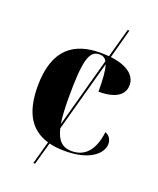

<svg xmlns="http://www.w3.org/2000/svg" viewBox="-153 -807 848 1028"><g transform="rotate(20 270.5 -293.0)"><path d="M163 128H173L209 0C236 7 267 10 300 10C446 10 506 -54 506 -105C506 -131 491 -152 469 -159C455 -44 401 -2 334 -2C282 -2 251 -28 235 -96L346 -501C356 -472 360 -424 360 -350C483 -350 505 -403 505 -440C505 -491 461 -535 359 -547L404 -714H394L348 -548C333 -549 317 -550 300 -550C154 -550 44 -483 44 -267C44 -108 103 -31 199 -3ZM221 -268C221 -475 239 -540 297 -540C316 -540 330 -533 339 -516L230 -118C224 -156 221 -206 221 -268Z"/></g></svg>

Font: Noto Serif Display ExtraBold
Style: Regular
Weight: 800
Designer: Monotype Design Team
Foundry: Monotype Imaging Inc.
Version: Version 2.009